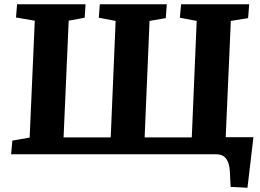

<svg xmlns="http://www.w3.org/2000/svg" viewBox="-20 -723 1221 900"><path d="M278 -79H499L522 -625L443 -640L448 -703H762L757 -638L681 -625L658 -79H879L902 -625L823 -640L829 -703H1148L1143 -638L1062 -625L1038 -80H1168L1140 157L1061 153L1058 91Q1057 56 1048.5 36Q1040 16 1026 8Q1012 0 991 0H32L38 -64L119 -78L143 -626L55 -641L60 -703H381L377 -640L302 -626Z"/></svg>

Font: Literata 18pt
Style: Bold Italic
Weight: 700
Italic angle: -2°
Designer: Latin by Veronika Burian and Jose Scaglione. Greek by Irene Vlachou. Cyrillic by Vera Evstafieva
Foundry: TypeTogether
Version: Version 3.103;gftools[0.9.29]